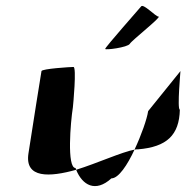

<svg xmlns="http://www.w3.org/2000/svg" viewBox="-20 -778 629 648"><path d="M76 -260C63 -175 148 -180 237 -205L235 -211C205 -211 218 -366 226 -416C227 -424 239 -552 228 -552C218 -552 121 -546 120 -538C120 -538 88 -340 76 -260ZM237 -205C258 -153 302 -127 356 -176C380 -176 410 -221 434 -273C391 -265 308 -227 237 -205ZM335 -613C334 -608 411 -618 418 -630C425 -642 527 -722 515 -722C505 -722 463 -768 456 -756C448 -746 337 -621 335 -613ZM434 -273C439 -274 442 -274 446 -274C543 -282 585 -322 587 -408C577 -408 590 -546 589 -538L480 -403C476 -376 457 -322 434 -273Z"/></svg>

Font: Ampere
Style: CndIta
Weight: 400
Version: Version 1